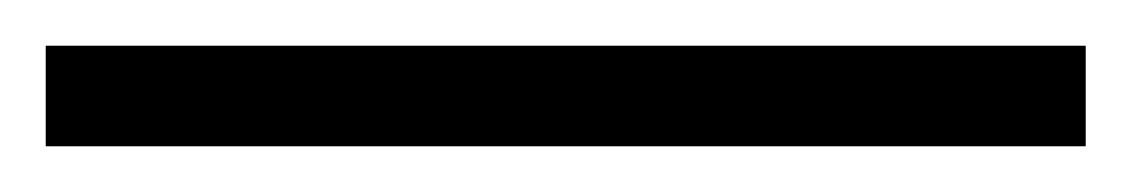

<svg xmlns="http://www.w3.org/2000/svg" viewBox="-21 60 495 84"><path d="M-1 124V80H454V124Z"/></svg>

Font: Red Hat Text VF
Style: Regular
Weight: 300
Designer: Pentagram, MCKL
Foundry: Pentagram, MCKL
Version: Version 1.023